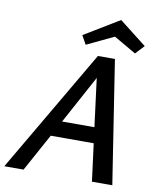

<svg xmlns="http://www.w3.org/2000/svg" viewBox="-105 -939 835 1012"><g transform="rotate(10 312.0 -433.0)"><path d="M444 -774 299 -705 273 -752 461 -866 607 -752 563 -705ZM373 -658H464L566 0H457L431 -201H201L91 0H-12ZM247 -285H420L387 -543Z"/></g></svg>

Font: EauTestInfant Semibold
Style: Italic
Weight: 600
Italic angle: -12°
Designer: Christian Thalmann (Catharsis Fonts)
Version: Version 0.001;PS 000.001;hotconv 1.0.88;makeotf.lib2.5.64775